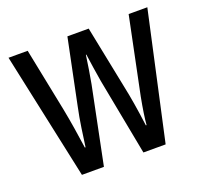

<svg xmlns="http://www.w3.org/2000/svg" viewBox="-99 -650 803 763"><g transform="rotate(-20 302.5 -268.5)"><path d="M322 -325Q317 -354 312.5 -384.5Q308 -415 304 -443H302Q298 -414 293 -383Q288 -352 283 -325L217 0H124L9 -537H90L144 -269Q152 -228 159 -184.5Q166 -141 172 -98H175Q180 -134 186 -176Q192 -218 202 -265L258 -537H348L403 -264Q409 -236 416 -194Q423 -152 430 -98H433Q436 -138 450 -212L517 -537H596L478 0H384Z"/></g></svg>

Font: Noto Sans Malayalam ExtraCondensed
Style: Regular
Weight: 400
Width: 2
Designer: Jelle Bosma - Monotype Design Team
Foundry: Monotype Imaging Inc.
Version: Version 2.104; ttfautohint (v1.8.4.7-5d5b)